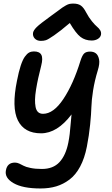

<svg xmlns="http://www.w3.org/2000/svg" viewBox="-20 -795 627 1076"><path d="M209 -565.9Q187.5 -565.9 175 -578.9Q162.6 -591.8 165 -610.8Q167.5 -625 185.3 -642.8Q203.1 -660.6 266.1 -706.1Q280.8 -716.3 301.3 -731.7Q321.8 -747.1 329.3 -752.4Q336.9 -757.8 349.1 -764.6Q361.3 -771.5 370.4 -773.2Q379.4 -774.9 391.1 -774.9Q417.5 -774.9 433.1 -763.9Q448.7 -752.9 462.9 -725.1Q477.5 -697.3 495.1 -675.8Q512.7 -654.3 524.2 -645Q535.6 -635.7 542 -624.5Q548.3 -613.3 545.9 -600.1Q543 -585.9 528.3 -576.9Q513.7 -567.9 494.1 -567.9Q457.5 -567.9 431.4 -587.9Q405.3 -607.9 371.1 -666Q316.4 -619.6 283 -596.7Q249.5 -573.7 237.3 -569.8Q225.1 -565.9 209 -565.9ZM207 261.2Q107.4 261.2 55.9 231.4Q4.4 201.7 13.2 159.2Q21 116.2 64 116.2Q75.7 116.2 88.1 121.8Q100.6 127.4 112.3 134Q124 140.6 150.9 146.2Q177.7 151.9 214.8 151.9Q277.8 151.9 313.2 113.8Q348.6 75.7 362.8 4.9Q367.7 -19.5 370.6 -44.2Q373.5 -68.8 376 -100.8Q378.4 -132.8 380.9 -153.8Q300.8 -47.9 210 -47.9Q116.2 -47.9 80.3 -120.1Q44.4 -192.4 75.2 -342.8Q85 -393.1 95.9 -426.5Q106.9 -460 119.1 -477.1Q131.3 -494.1 143.1 -500.5Q154.8 -506.8 169.9 -506.8Q201.7 -506.8 211.7 -487.5Q221.7 -468.3 210.9 -426.8Q200.7 -386.7 194.1 -356.7Q187.5 -326.7 182.1 -293.7Q176.8 -260.7 176.3 -237.8Q175.8 -214.8 179.4 -195.6Q183.1 -176.3 193.6 -166.7Q204.1 -157.2 221.2 -157.2Q279.8 -157.2 335.2 -240.2Q390.6 -323.2 431.2 -455.1Q440.9 -485.4 451.9 -495.6Q462.9 -505.9 484.9 -505.9Q504.9 -505.9 517.6 -495.8Q530.3 -485.8 535.2 -462.2Q540 -438.5 527.8 -399.9Q510.3 -342.3 501.7 -288.3Q493.2 -234.4 492.2 -195.8Q491.2 -157.2 485.1 -96.4Q479 -35.6 466.8 26.9Q454.1 91.8 429.2 138.4Q404.3 185.1 369.6 211.2Q335 237.3 295.4 249.3Q255.9 261.2 207 261.2Z"/></svg>

Font: Shantell Sans Normal
Style: Italic
Weight: 500
Italic angle: -11.31°
Designer: Stephen Nixon, Anya Danilova, Shantell Martin
Foundry: Arrow Type
Version: Version 1.006;[559af2be0]